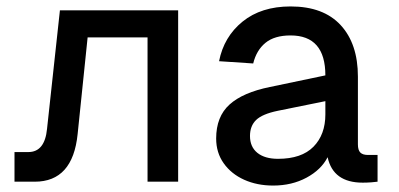

<svg xmlns="http://www.w3.org/2000/svg" viewBox="-20 -564 1240 596"><path d="M25 0V-92H68Q119 -92 126 -164L166 -532H533V0H438V-448H252L221 -148Q206 0 88 0Z M828 12Q778 12 738 -6Q698 -24 674.5 -57Q651 -90 651 -134Q651 -202 692.5 -239.5Q734 -277 818 -294L990 -330Q990 -454 882 -454Q832 -454 804 -431Q776 -408 766 -367L660 -374Q675 -450 733 -497Q791 -544 882 -544Q984 -544 1037.5 -486Q1091 -428 1091 -326V-116Q1091 -98 1098.5 -90.5Q1106 -83 1122 -83H1152V0Q1146 1 1132.5 2Q1119 3 1106 3Q1014 3 997 -76Q977 -37 931.5 -12.5Q886 12 828 12ZM843 -71Q916 -71 953 -108.5Q990 -146 990 -209V-250L842 -220Q794 -210 775 -191.5Q756 -173 756 -142Q756 -108 779 -89.5Q802 -71 843 -71Z"/></svg>

Font: Geist Mono Medium
Style: Regular
Weight: 500
Monospace: yes
Designer: Basement.studio, Andrés Briganti, Mateo Zaragoza
Foundry: Basement.studio, Vercel, Andrés Briganti, Guido Ferreyra, Mateo Zaragoza
Version: Version 1.500; ttfautohint (v1.8.4.7-5d5b)